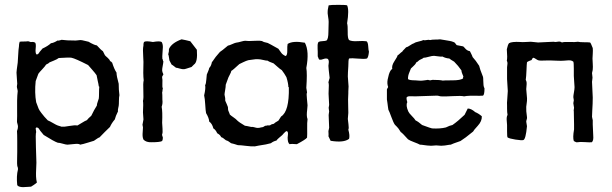

<svg xmlns="http://www.w3.org/2000/svg" viewBox="-20 -597 2520 791"><path d="M434 -345 438 -343Q440 -340 442 -339Q451 -311 460 -298Q460 -284 469 -252Q469 -226 472 -205Q470 -197 470 -182Q470 -167 469 -161Q469 -160 467 -151.5Q465 -143 466 -138Q456 -118 453 -105Q440 -90 433 -74Q411 -53 390 -31Q385 -30 367 -17Q363 -16 342.5 -9.5Q322 -3 310 -1Q306 -6 284 -3.5Q262 -1 258 -1Q252 -1 238.5 -5Q225 -9 218 -9Q203 -14 160 -41Q159 -42 146 -58Q144 -60 142 -64Q140 -68 137 -70Q134 -72 130 -72Q127 -70 127 -67.5Q127 -65 128 -60.5Q129 -56 129 -53Q126 -47 128 9Q130 65 130 73Q130 80 129 98.5Q128 117 128.5 130Q129 143 132 155Q128 159 119 165Q110 171 108 172Q105 172 93 173Q81 174 75 174Q69 174 62 172.5Q55 171 51 166Q47 128 54 101Q54 100 54 97.5Q54 95 53.5 93.5Q53 92 52 89.5Q51 87 51 85Q50 79 50.5 58.5Q51 38 51 30Q51 20 51 -13Q51 -46 50 -57Q54 -67 54 -75Q54 -80 52 -86.5Q50 -93 50 -96Q51 -121 50.5 -140.5Q50 -160 50.5 -182.5Q51 -205 53 -222Q53 -225 51.5 -229.5Q50 -234 50 -236Q49 -239 50 -244.5Q51 -250 51 -252Q51 -258 49.5 -274Q48 -290 48 -298Q48 -304 53 -339Q54 -350 55 -372Q56 -394 58 -405Q58 -416 61 -425Q66 -426 77.5 -426Q89 -426 95 -427Q98 -427 102.5 -425Q107 -423 111 -424Q119 -425 125 -421Q129 -416 127 -397.5Q125 -379 130 -373Q136 -372 139.5 -377.5Q143 -383 144 -384Q146 -387 150 -391Q154 -395 155 -397Q177 -407 190 -419Q201 -420 217 -430Q221 -429 227 -431Q233 -433 234 -433Q253 -430 292 -430Q296 -430 302 -431Q308 -432 311 -432Q317 -432 328 -429Q339 -426 345 -425Q348 -423 354.5 -419.5Q361 -416 367 -413.5Q373 -411 379 -410Q396 -391 404 -386L412 -370Q414 -367 420 -362Q426 -357 428 -354Q430 -353 431.5 -349.5Q433 -346 434 -345ZM378 -287Q372 -296 360 -309.5Q348 -323 343 -329Q290 -356 275 -359Q267 -361 222 -358Q216 -353 201 -347Q186 -341 184 -340Q181 -336 170 -331Q165 -323 153.5 -311Q142 -299 138 -293Q137 -289 127 -263Q122 -215 129 -176Q130 -175 134.5 -161.5Q139 -148 143 -142Q148 -134 163 -116Q175 -104 177 -101Q185 -98 198.5 -90Q212 -82 218 -80Q231 -76 234 -75Q244 -74 265.5 -78Q287 -82 299 -80Q305 -83 317.5 -91Q330 -99 338 -102Q343 -109 356 -120Q368 -145 379 -162Q379 -168 382.5 -177.5Q386 -187 387 -191Q388 -198 388 -214.5Q388 -231 389 -239Q389 -241 387 -241Q386 -250 382.5 -264.5Q379 -279 378 -287Z M779 -331 769 -321Q765 -320 755 -316.5Q745 -313 739 -312Q732 -311 720.5 -314.5Q709 -318 705 -318Q702 -320 696.5 -324.5Q691 -329 687 -331Q685 -336 678 -348Q677 -352 676 -361Q675 -370 673 -373Q677 -387 676 -395Q687 -420 728 -435Q733 -434 745.5 -431.5Q758 -429 764 -427Q766 -425 791 -392Q795 -341 779 -331ZM567 -83 571 -105Q571 -110 570 -119.5Q569 -129 569 -134Q571 -171 569 -181Q572 -192 570.5 -223Q569 -254 572 -266Q569 -290 571 -342Q571 -350 570 -364Q569 -378 569 -389Q569 -400 571 -410Q571 -411 571 -414Q571 -417 571.5 -418.5Q572 -420 572.5 -422Q573 -424 575 -425Q582 -429 610 -424Q638 -429 646 -424Q651 -416 651 -403Q651 -397 649.5 -380Q648 -363 649 -354Q651 -353 651 -349.5Q651 -346 653 -345Q653 -339 650.5 -326.5Q648 -314 648 -307.5Q648 -301 653 -291Q653 -289 650 -285Q647 -281 648 -277Q650 -270 649 -253.5Q648 -237 651 -233Q650 -231 649.5 -224.5Q649 -218 648 -216Q649 -211 649 -186Q651 -171 646 -157Q650 -138 648 -91Q648 -86 649.5 -68Q651 -50 648 -44Q647 -41 649 -36.5Q651 -32 651 -30Q651 -22 648 -16Q639 -11 605 -11Q582 -10 571 -22Q568 -29 567.5 -36.5Q567 -44 568 -55Q569 -66 569 -72Q569 -74 568 -78Q567 -82 567 -83Z M1242 -235 1245 -216Q1242 -212 1244.5 -190Q1247 -168 1247 -163Q1247 -157 1245.5 -145Q1244 -133 1244 -123.5Q1244 -114 1247 -106Q1245 -93 1245.5 -67.5Q1246 -42 1245 -30Q1239 -22 1203 -3Q1182 -5 1173 -3Q1165 -9 1165 -30Q1165 -33 1166 -40Q1167 -47 1166 -51Q1165 -55 1162 -57Q1156 -56 1149 -47.5Q1142 -39 1140 -38Q1139 -37 1130.5 -30Q1122 -23 1119 -18Q1106 -15 1096 -7Q1080 -2 1045 3L1030 6Q1018 7 994.5 4Q971 1 960 1Q942 -5 932 -7Q920 -17 911 -19Q897 -31 891 -32Q888 -41 875 -48Q868 -63 859 -68Q854 -88 842 -96Q841 -111 829 -131Q827 -140 825.5 -166Q824 -192 821 -204Q828 -234 825 -246Q829 -252 830 -269Q831 -286 832 -290Q833 -293 837 -302Q841 -311 842 -317Q850 -325 853 -341Q856 -344 861.5 -352.5Q867 -361 869 -363Q885 -382 886 -383Q893 -387 919 -409Q925 -410 936 -415Q947 -420 952 -421L963 -423Q964 -423 974.5 -426Q985 -429 990 -429Q992 -429 997.5 -428.5Q1003 -428 1006 -428Q1013 -428 1033 -429Q1053 -430 1059 -428L1067 -424L1083 -420Q1088 -418 1127 -396Q1129 -393 1133 -387.5Q1137 -382 1139.5 -378.5Q1142 -375 1147 -371.5Q1152 -368 1157 -366Q1164 -370 1163.5 -388.5Q1163 -407 1165 -416Q1187 -430 1236 -421Q1255 -386 1242 -317Q1246 -295 1242 -235ZM1160 -279 1151 -294Q1141 -307 1141 -308Q1134 -312 1123 -322Q1112 -332 1107 -336Q1087 -343 1083 -347Q1076 -347 1064 -350Q1052 -353 1044 -353Q1035 -354 1021 -351.5Q1007 -349 1003 -349Q995 -347 981.5 -340.5Q968 -334 966 -333Q938 -307 933 -305Q932 -299 927 -290Q922 -281 921 -278Q910 -249 910 -248Q910 -239 907.5 -225.5Q905 -212 905 -207Q909 -191 908 -182Q910 -178 914 -168.5Q918 -159 919 -156Q919 -151 919.5 -146.5Q920 -142 921.5 -139Q923 -136 924.5 -132Q926 -128 927 -125Q931 -121 942 -113.5Q953 -106 957 -101Q965 -93 989 -79Q993 -79 1015 -74Q1021 -75 1028.5 -72.5Q1036 -70 1042 -70Q1046 -70 1049 -70.5Q1052 -71 1055 -72Q1058 -73 1061 -73Q1064 -73 1068.5 -76.5Q1073 -80 1077 -79Q1078 -80 1081 -80.5Q1084 -81 1087 -80.5Q1090 -80 1093 -81Q1099 -86 1108 -87Q1111 -91 1127 -100Q1129 -102 1132.5 -108.5Q1136 -115 1138 -117Q1172 -138 1170 -237Q1170 -239 1168 -238Q1168 -253 1160 -279Z M1415 -220V-213Q1414 -201 1414 -187.5Q1414 -174 1414.5 -157.5Q1415 -141 1415 -132Q1415 -128 1414 -119.5Q1413 -111 1413 -107Q1413 -104 1415.5 -86Q1418 -68 1415 -63Q1422 -38 1418 -25Q1396 -8 1342 -17Q1340 -20 1337 -27.5Q1334 -35 1333 -36Q1334 -39 1333.5 -46.5Q1333 -54 1333 -57Q1333 -59 1334.5 -63.5Q1336 -68 1336 -71Q1336 -79 1334 -123Q1334 -126 1335 -131Q1336 -136 1336 -138Q1336 -140 1335 -145Q1334 -150 1334 -153Q1334 -154 1335 -158.5Q1336 -163 1336 -165Q1336 -173 1334.5 -193Q1333 -213 1334 -224Q1336 -250 1333 -258Q1334 -261 1335.5 -267.5Q1337 -274 1338 -276Q1333 -318 1333 -326Q1333 -328 1334 -334.5Q1335 -341 1334.5 -345.5Q1334 -350 1331 -354Q1324 -358 1313 -354Q1302 -350 1298 -351Q1295 -351 1293.5 -353.5Q1292 -356 1291 -360Q1290 -364 1289 -365V-384Q1289 -388 1288.5 -396.5Q1288 -405 1288.5 -412Q1289 -419 1292 -424Q1297 -427 1308.5 -427.5Q1320 -428 1325 -430Q1333 -436 1333 -466Q1333 -473 1333.5 -486.5Q1334 -500 1334 -507Q1334 -515 1331.5 -529.5Q1329 -544 1330 -551Q1330 -556 1332 -565Q1334 -574 1334 -575Q1342 -577 1374 -577Q1405 -577 1410 -575Q1419 -557 1410 -501Q1413 -491 1412.5 -465Q1412 -439 1418 -432Q1429 -426 1453 -427.5Q1477 -429 1490 -427Q1496 -423 1497 -406Q1498 -389 1500 -384Q1498 -362 1492 -356Q1481 -353 1455.5 -355.5Q1430 -358 1418 -356Q1415 -351 1415 -324Q1413 -296 1413 -282Q1416 -243 1416 -241Q1416 -238 1415.5 -231Q1415 -224 1415 -220Z M1577 -269 1582 -290Q1588 -309 1596 -313Q1593 -327 1605 -345Q1617 -363 1618 -369Q1622 -371 1627.5 -376.5Q1633 -382 1637 -384Q1639 -388 1645 -393.5Q1651 -399 1653 -402Q1659 -403 1669 -410Q1679 -417 1686 -419Q1691 -423 1705 -426Q1719 -429 1724 -432Q1729 -430 1737.5 -432Q1746 -434 1752 -432Q1760 -434 1773 -434Q1786 -434 1793 -435Q1800 -434 1811.5 -432Q1823 -430 1832 -428.5Q1841 -427 1848 -424Q1853 -423 1856.5 -417.5Q1860 -412 1862 -411Q1865 -410 1888 -406Q1891 -404 1895.5 -398.5Q1900 -393 1905 -390Q1910 -387 1916 -386Q1918 -382 1922 -374Q1926 -366 1927 -362Q1940 -348 1954 -326Q1956 -315 1970 -280Q1971 -275 1971 -264.5Q1971 -254 1972 -246Q1973 -238 1976 -233Q1976 -207 1970 -203Q1956 -202 1943.5 -202.5Q1931 -203 1916 -202.5Q1901 -202 1892 -200Q1881 -203 1846 -201Q1811 -199 1798 -200Q1794 -200 1789 -201.5Q1784 -203 1780 -203Q1765 -202 1734.5 -201.5Q1704 -201 1689 -200Q1685 -200 1678 -200.5Q1671 -201 1665.5 -200.5Q1660 -200 1656 -197Q1653 -192 1658 -176Q1651 -163 1662 -138Q1665 -131 1676.5 -119.5Q1688 -108 1692 -101Q1703 -96 1719 -82Q1757 -68 1760 -68Q1793 -66 1817 -72Q1833 -80 1844 -82Q1867 -98 1894 -124L1907 -150Q1921 -150 1938 -135Q1951 -130 1965 -118Q1966 -98 1948.5 -79Q1931 -60 1929 -55Q1895 -27 1877 -16Q1842 -4 1837 -1Q1832 -1 1821.5 1Q1811 3 1804 3Q1800 4 1790.5 3Q1781 2 1777 2Q1773 2 1763.5 3Q1754 4 1749 3Q1742 3 1729 1Q1716 -1 1710 -1Q1703 -5 1685.5 -11.5Q1668 -18 1661 -23Q1637 -50 1631 -53Q1620 -71 1615 -75L1607 -83Q1601 -91 1592.5 -114.5Q1584 -138 1580 -145Q1579 -150 1578 -158.5Q1577 -167 1576 -174Q1575 -181 1574 -187V-224Q1573 -229 1576 -233Q1579 -237 1579 -239Q1574 -252 1577 -269ZM1889 -282Q1888 -285 1884.5 -293Q1881 -301 1881 -307Q1868 -326 1851 -343Q1837 -351 1831 -356Q1816 -357 1803 -364Q1796 -363 1784 -365Q1772 -367 1768 -367Q1760 -367 1746 -363Q1732 -359 1725 -359Q1722 -356 1715 -353Q1708 -350 1706 -348Q1699 -341 1695 -340Q1693 -335 1689.5 -331Q1686 -327 1681 -322.5Q1676 -318 1673 -315Q1673 -314 1666.5 -299Q1660 -284 1661 -271Q1667 -266 1691 -266Q1694 -266 1704.5 -265Q1715 -264 1721 -265Q1725 -265 1733 -266.5Q1741 -268 1743 -268Q1744 -268 1747 -267Q1750 -266 1752 -266Q1754 -266 1757 -267Q1760 -268 1762 -268Q1792 -268 1804 -265Q1807 -266 1844 -266Q1877 -266 1888 -274Q1887 -277 1888 -278.5Q1889 -280 1889 -282Z M2148 -96 2151 -77Q2146 -23 2136 -20Q2129 -18 2103.5 -22Q2078 -26 2071 -31Q2069 -34 2069 -56.5Q2069 -79 2069 -82Q2069 -86 2068 -95.5Q2067 -105 2067.5 -111.5Q2068 -118 2071 -124Q2069 -133 2069 -150V-161Q2068 -171 2070 -192Q2072 -213 2072 -222Q2072 -230 2070.5 -246.5Q2069 -263 2069 -271Q2069 -276 2069 -286Q2069 -296 2069 -304Q2069 -312 2069 -320Q2069 -323 2070 -329Q2071 -335 2070.5 -339Q2070 -343 2068 -347Q2071 -358 2068 -394Q2072 -413 2077 -419Q2088 -426 2124 -424Q2132 -423 2146 -424Q2160 -425 2167 -425Q2172 -425 2182 -423.5Q2192 -422 2197 -422Q2207 -422 2228 -423.5Q2249 -425 2260 -425Q2261 -425 2264 -424.5Q2267 -424 2269 -424Q2271 -424 2276.5 -425Q2282 -426 2286.5 -425.5Q2291 -425 2295 -422Q2303 -425 2326.5 -424Q2350 -423 2361 -425Q2369 -423 2386 -423Q2403 -423 2411 -422Q2414 -420 2422 -399Q2423 -390 2422 -375Q2421 -360 2421 -356Q2421 -349 2422 -334.5Q2423 -320 2422 -312Q2422 -308 2420.5 -303Q2419 -298 2419 -296Q2419 -293 2420 -287Q2421 -281 2421 -277Q2421 -274 2420 -268Q2419 -262 2419 -260Q2419 -249 2420.5 -227.5Q2422 -206 2422 -195Q2422 -183 2421.5 -170Q2421 -157 2420 -141Q2419 -125 2419 -116Q2419 -113 2420.5 -108.5Q2422 -104 2422 -102Q2421 -97 2424 -39Q2426 -17 2418 -11Q2411 -10 2390 -11.5Q2369 -13 2359 -11Q2354 -10 2349.5 -13Q2345 -16 2344 -16Q2339 -30 2345 -64V-85Q2345 -93 2344.5 -111Q2344 -129 2344 -138Q2343 -141 2344 -146Q2345 -151 2345 -153Q2345 -156 2343.5 -162Q2342 -168 2342 -172Q2342 -174 2343 -178Q2344 -182 2344 -184Q2342 -194 2342 -197Q2342 -203 2344.5 -216.5Q2347 -230 2347 -238Q2347 -245 2345.5 -260.5Q2344 -276 2344 -284Q2344 -288 2344 -313.5Q2344 -339 2342 -343Q2337 -347 2331 -348Q2325 -349 2315.5 -348Q2306 -347 2303 -347Q2293 -346 2273 -347Q2253 -348 2246 -348H2238Q2234 -348 2219.5 -347.5Q2205 -347 2200 -348Q2195 -349 2188.5 -353.5Q2182 -358 2178 -359Q2174 -359 2172 -353.5Q2170 -348 2165 -348Q2152 -343 2151 -340Q2150 -334 2149 -307.5Q2148 -281 2146 -268Q2149 -263 2149.5 -257Q2150 -251 2149 -242.5Q2148 -234 2148 -230Q2148 -223 2150 -206.5Q2152 -190 2151 -181Q2151 -177 2149.5 -169Q2148 -161 2148 -157Q2147 -141 2151 -115Q2152 -111 2150 -105Q2148 -99 2148 -96Z"/></svg>

Font: FuturaRenner
Style: Regular
Weight: 400
Designer: Bastien Sozeau
Foundry: NBR — Bastien Sozeau
Version: Version 2.001;PS 002.001;hotconv 1.0.88;makeotf.lib2.5.64775